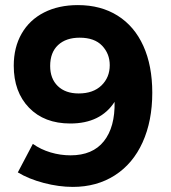

<svg xmlns="http://www.w3.org/2000/svg" viewBox="-20 -727 670 754"><path d="M257 -117Q344 -117 388 -172.5Q432 -228 430 -327Q375 -242 256 -242Q154 -242 94 -304Q34 -366 34 -469Q34 -541 65 -595Q96 -649 153 -678Q210 -707 286 -707Q376 -707 442 -665.5Q508 -624 543 -546.5Q578 -469 578 -363Q578 -252 540 -168Q502 -84 431 -38.5Q360 7 266 7Q211 7 152 -8.5Q93 -24 50 -50L109 -162Q140 -140 178.5 -128.5Q217 -117 257 -117ZM177 -468Q177 -418 207 -389Q237 -360 289 -360Q346 -360 378.5 -391.5Q411 -423 411 -471Q411 -516 381 -547.5Q351 -579 293 -579Q239 -579 208 -550Q177 -521 177 -468Z"/></svg>

Font: Gontserrat SemiBold
Style: Regular
Weight: 600
Designer: Julieta Ulanovsky
Foundry: Julieta Ulanovsky
Version: Version 6.001